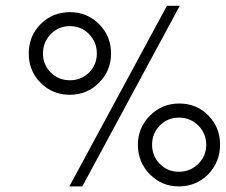

<svg xmlns="http://www.w3.org/2000/svg" viewBox="-20 -631 783 665"><path d="M701.2 -27.3Q659.2 14.6 599.6 14.6Q540 14.6 499 -27.3Q458 -69.3 457.5 -128.9Q457.5 -188.5 499.3 -230.5Q541 -272.5 601.1 -272.5Q661.1 -272.5 701.7 -231Q742.2 -189.5 742.2 -129.9Q742.2 -70.3 701.2 -27.3ZM265.1 14.6H220.2L558.1 -610.8H602.5ZM364.7 -445.8Q364.7 -386.2 323 -344.5Q281.2 -302.7 221.7 -302.7Q162.1 -302.7 120.8 -344Q79.6 -385.3 79.6 -445.8Q79.6 -506.3 120.8 -547.6Q162.1 -588.9 222.2 -588.9Q282.2 -588.9 323.5 -547.1Q364.7 -505.4 364.7 -445.8ZM694.3 -129.4Q694.3 -168.5 667 -196Q639.6 -223.6 600.1 -223.6Q560.5 -223.6 533.7 -196.5Q506.8 -169.4 506.8 -129.9Q506.8 -90.3 533.7 -63.2Q560.5 -36.1 599.6 -36.1Q638.7 -36.1 666.5 -63.2Q694.3 -90.3 694.3 -129.4ZM315.4 -445.8Q315.4 -484.9 288.6 -512.7Q261.7 -540.5 222.2 -540.5Q182.6 -540.5 155.8 -512.7Q128.9 -484.9 128.9 -445.8Q128.9 -406.7 155.8 -379.9Q182.6 -353 222.2 -353Q261.7 -353 288.6 -379.9Q315.4 -406.7 315.4 -445.8Z"/></svg>

Font: Meera
Style: Regular
Weight: 400
Designer: Hussain KH and Suresh P for Swathanthra Malayalam Computing (SMC)
Version: Version 7.0.0+20221109